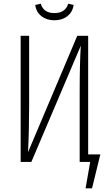

<svg xmlns="http://www.w3.org/2000/svg" viewBox="-20 -878 590 1041"><path d="M171 -851 201 -858Q216 -807 275 -807Q334 -807 350 -858L379 -851Q374 -813 345.5 -790.5Q317 -768 275 -768Q233 -768 204.5 -790.5Q176 -813 171 -851ZM524 -41 479 143H444L469 0H412V-375Q412 -533 418 -630L150 0H92V-684H138V-307Q138 -173 132 -53L399 -684H458V-41Z"/></svg>

Font: Fira Sans Extra Condensed ExtraLight
Style: Regular
Weight: 275
Width: 1
Designer: Carrois Corporate & Edenspiekermann AG
Foundry: Carrois Corporate GbR & Edenspiekermann AG
Version: Version 4.203